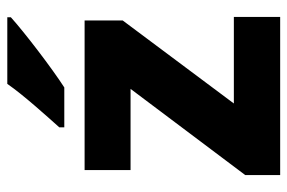

<svg xmlns="http://www.w3.org/2000/svg" viewBox="-154 -652 806 539"><g transform="rotate(-90 249.5 -383.0)"><path d="M470 -756V-766H283C252 -721 194 -657 161 -620V-606H273C326 -640 428 -718 470 -756ZM471 0V-130H228L461 -442V-549H41V-420H269L27 -98V0Z"/></g></svg>

Font: Noto Sans Thai Looped ExtraBold
Style: Regular
Weight: 800
Designer: Cadson Demak Team
Foundry: Cadson Demak Co., Ltd.
Version: Version 1.001